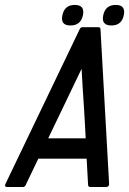

<svg xmlns="http://www.w3.org/2000/svg" viewBox="-20 -750 524 780"><path d="M8.3 9.8Q2.9 9.8 1.2 6.1Q-0.5 2.4 2 -2.4L304.2 -632.3Q305.2 -635.3 308.6 -637.5Q312 -639.6 314.9 -639.6H380.4Q383.3 -639.6 385.5 -637.5Q387.7 -635.3 388.2 -632.3L423.3 -2.4Q423.8 2.4 420.2 6.1Q416.5 9.8 411.1 9.8H345.7Q342.8 9.8 340.6 7.6Q338.4 5.4 337.9 2.4L332 -105.5H135.7Q109.9 -50.8 84 2.4Q83 5.4 79.6 7.6Q76.2 9.8 73.2 9.8ZM328.1 -188Q326.2 -227.1 324.2 -261.2Q322.3 -295.4 320.1 -328.6Q317.9 -361.8 315.7 -396.2Q313.5 -430.7 311.5 -470.7Q277.3 -398.9 244.1 -330.1Q210.9 -261.2 175.8 -188ZM283.7 -730Q325.7 -730 316.9 -688Q308.1 -646.5 266.1 -646.5Q224.6 -646.5 233.4 -688Q242.2 -730 283.7 -730ZM450.2 -730Q491.7 -730 482.9 -688Q474.1 -646.5 432.6 -646.5Q390.6 -646.5 399.4 -688Q408.2 -730 450.2 -730Z"/></svg>

Font: Fibel Nord
Style: Bold Italic
Weight: 700
Designer: Peter Wiegel
Foundry: Peter Wioegel
Version: Version 000.000